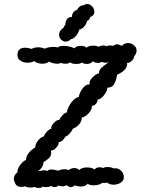

<svg xmlns="http://www.w3.org/2000/svg" viewBox="-20 -931 751 946"><path d="M611 -719Q627 -719 640 -708Q653 -697 653 -682Q653 -667 642 -655Q640 -642 629.5 -631.5Q619 -621 606 -621Q610 -586 557 -563Q553 -536 543 -517.5Q533 -499 509 -499Q509 -483 492.5 -462Q476 -441 460 -440Q462 -431 453.5 -420.5Q445 -410 433 -409Q434 -391 416.5 -372.5Q399 -354 383 -352Q383 -334 370.5 -319Q358 -304 339 -297Q335 -287 325 -275Q315 -263 303 -258Q294 -245 287.5 -238.5Q281 -232 269 -231Q272 -221 259 -205.5Q246 -190 231 -189Q232 -185 232 -179Q232 -164 225 -156Q218 -148 208.5 -141.5Q199 -135 194 -132Q194 -107 168 -88Q173 -88 183 -90Q193 -92 199 -92Q208 -92 212 -88Q220 -96 234 -96Q245 -96 267 -90Q281 -97 298 -97Q310 -97 318 -93Q332 -103 346 -103Q362 -103 370 -93Q383 -106 409 -106Q433 -106 446 -96Q455 -107 471 -107Q481 -107 489 -103Q494 -108 510 -108Q518 -108 527 -106Q536 -104 540 -101Q543 -102 548 -102Q565 -102 577.5 -89Q590 -76 590 -59Q590 -50 588 -46Q582 -34 568.5 -27.5Q555 -21 540 -21Q520 -21 507 -32Q498 -28 484 -30Q469 -18 441 -18Q421 -18 412 -26Q401 -12 379 -12Q363 -12 349 -18Q339 -9 329 -9Q320 -9 308 -19Q301 -13 289 -13Q278 -13 269 -17Q259 -9 248 -9Q239 -9 233 -15Q221 -9 204 -9Q195 -9 190 -12Q186 -5 171 -5Q159 -5 151 -10Q142 -7 131 -7Q114 -7 103 -13Q94 -10 84 -10Q60 -10 53 -32Q48 -42 48 -50Q48 -68 66 -82Q65 -98 78.5 -117Q92 -136 108 -143Q109 -162 122 -178Q135 -194 154 -205Q153 -220 167 -238Q181 -256 196 -259Q200 -271 211.5 -283Q223 -295 233 -297Q229 -308 245 -325Q261 -342 272 -340Q277 -352 289 -364.5Q301 -377 310 -377Q310 -388 319 -406Q328 -424 342 -438Q356 -452 369 -453Q368 -462 376.5 -478.5Q385 -495 397 -506Q409 -517 421 -514Q418 -532 435.5 -549.5Q453 -567 468 -570Q466 -588 490.5 -606Q515 -624 517 -626Q511 -622 499 -622Q489 -622 481 -626Q474 -621 464 -621Q448 -621 437 -629Q428 -616 408 -616Q393 -616 383 -623Q376 -616 356 -616Q334 -616 325 -624Q319 -617 302 -617Q287 -617 279 -622Q275 -617 262 -617Q252 -617 240.5 -620Q229 -623 222 -628Q210 -617 188 -617Q176 -617 164.5 -621Q153 -625 148 -630Q135 -622 116 -622Q96 -622 81 -632Q66 -642 66 -659Q66 -696 104 -696Q119 -696 135 -690Q151 -698 168 -698Q184 -698 201 -691Q206 -695 219 -697.5Q232 -700 244 -700Q257 -700 264 -697Q273 -705 295 -705Q308 -705 322.5 -701.5Q337 -698 347 -693Q350 -699 359 -702Q368 -705 378 -705Q399 -705 406 -696Q417 -706 440 -706Q457 -706 466 -700Q469 -703 476 -705Q483 -707 490 -707Q500 -707 503 -703Q510 -707 523 -707Q529 -707 539 -705Q547 -713 557 -713Q563 -713 581 -705Q592 -719 611 -719ZM330 -738Q317 -726 304 -726Q291 -726 281 -736Q271 -746 271 -760Q271 -780 293 -794Q294 -800 302 -810Q302 -825 309.5 -836Q317 -847 335 -848Q334 -860 341.5 -870Q349 -880 361 -883Q364 -892 372.5 -898.5Q381 -905 391 -905Q400 -911 410 -911Q424 -911 434.5 -899Q445 -887 445 -873Q445 -854 424 -847Q423 -834 408 -827Q407 -814 395 -800.5Q383 -787 370 -785Q368 -771 355 -755Q342 -739 330 -738Z"/></svg>

Font: Pangolin
Style: Regular
Weight: 400
Designer: Kevin Burke
Foundry: Google, Inc.
Version: Version 1.101